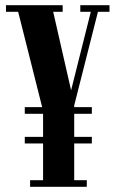

<svg xmlns="http://www.w3.org/2000/svg" viewBox="-20 -720 442 740"><path d="M96 0V-25.5H146V-167H75.5V-192.5H146V-281.5H75.5V-307H142.5L50 -674.5H3V-700H221.5V-674.5H185L254 -372L330 -674.5H289.5V-700H402V-674.5H357.5L266 -313.5V-307H334V-281.5H266V-192.5H334V-167H266V-25.5H314.5V0Z"/></svg>

Font: Imbue 50pt
Style: Bold
Weight: 700
Designer: Tyler Finck
Foundry: Etcetera Type Company
Version: Version 1.102; ttfautohint (v1.8.3)